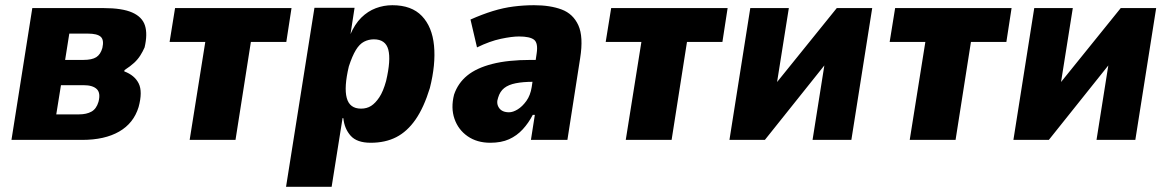

<svg xmlns="http://www.w3.org/2000/svg" viewBox="-20 -537 4482 737"><path d="M24 0 104 -506H377Q449 -506 487.5 -489Q526 -472 536.5 -439Q547 -406 535 -355Q528 -339 518.5 -324Q509 -309 495 -296Q481 -283 458 -268L457 -263Q497 -248 512.5 -216.5Q528 -185 512 -126Q493 -64 437.5 -32Q382 0 295 0ZM196 -98H284Q312 -98 331 -108.5Q350 -119 358 -146Q367 -180 351.5 -195Q336 -210 301 -210H214ZM230 -307H300Q333 -307 349.5 -317.5Q366 -328 373 -353Q380 -384 366.5 -396Q353 -408 317 -408H246Z M708 0 768 -376H631L652 -506H1099L1079 -376H943L884 0Z M1078 180 1187 -507H1341L1325 -403H1324Q1342 -445 1367 -469.5Q1392 -494 1422.5 -505.5Q1453 -517 1486 -517Q1560 -517 1599.5 -475.5Q1639 -434 1646 -362Q1653 -290 1630 -199Q1607 -124 1575 -78Q1543 -32 1501 -10.5Q1459 11 1403 11Q1350 11 1326 -16Q1302 -43 1298 -83L1295 -84L1253 180ZM1366 -120Q1388 -120 1404.5 -130.5Q1421 -141 1436 -163.5Q1451 -186 1462 -226Q1481 -307 1470.5 -346.5Q1460 -386 1415 -386Q1395 -386 1377.5 -377Q1360 -368 1346 -345Q1332 -322 1319 -282Q1300 -202 1311 -161Q1322 -120 1366 -120Z M1862 11Q1811 11 1775 -14Q1739 -39 1724.5 -81Q1710 -123 1723 -174Q1738 -218 1773.5 -247Q1809 -276 1869.5 -291.5Q1930 -307 2017 -307H2062L2049 -223H2026Q1988 -223 1960 -217.5Q1932 -212 1915.5 -199Q1899 -186 1892 -162Q1884 -140 1895.5 -123Q1907 -106 1934 -106Q1949 -106 1967 -117Q1985 -128 2000.5 -149.5Q2016 -171 2021 -203L2040 -332Q2046 -372 2030 -384.5Q2014 -397 1972 -397Q1945 -397 1902.5 -388Q1860 -379 1811 -355L1786 -462Q1831 -482 1871.5 -494.5Q1912 -507 1951.5 -512Q1991 -517 2030 -517Q2092 -517 2136 -500.5Q2180 -484 2200 -440Q2220 -396 2207 -314L2158 0H2018L2033 -96H2025Q2009 -65 1986.5 -40.5Q1964 -16 1934 -2.5Q1904 11 1862 11Z M2382 0 2442 -376H2305L2326 -506H2773L2753 -376H2617L2558 0Z M2780 0 2860 -506H3008L2956 -179H2928L3192 -506H3328L3248 0H3099L3151 -328H3178L2916 0Z M3472 0 3532 -376H3395L3416 -506H3863L3843 -376H3707L3648 0Z M3870 0 3950 -506H4098L4046 -179H4018L4282 -506H4418L4338 0H4189L4241 -328H4268L4006 0Z"/></svg>

Font: Nunito Sans 7pt Condensed Black
Style: Italic
Weight: 900
Width: 3
Italic angle: -9°
Designer: Vernon Adams
Foundry: Vernon Adams
Version: Version 3.101;gftools[0.9.27]